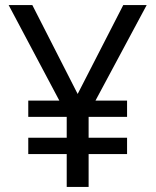

<svg xmlns="http://www.w3.org/2000/svg" viewBox="-20 -734 612 754"><path d="M285 -365 464 -714H556L355 -339H479V-275H328V-193H479V-129H328V0H242V-129H91V-193H242V-275H91V-339H213L14 -714H107Z"/></svg>

Font: Noto Sans Tamil
Style: Regular
Weight: 400
Designer: Jelle Bosma - Monotype Design Team
Foundry: Monotype Imaging Inc.
Version: Version 2.003